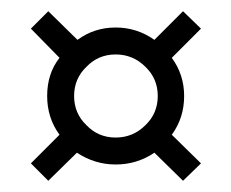

<svg xmlns="http://www.w3.org/2000/svg" viewBox="-20 -521 412 342"><path d="M286 -418Q308 -388 308 -350Q308 -311 286 -281L338 -230L306 -199L255 -249Q224 -228 186 -228Q149 -228 117 -249L66 -199L35 -230L86 -281Q64 -311 64 -350Q64 -390 86 -418L35 -470L66 -501L118 -450Q148 -472 186 -472Q224 -472 255 -450L306 -501L338 -470ZM134 -402Q112 -381 112 -350Q112 -319 134 -298Q155 -276 186 -276Q217 -276 239 -298Q261 -319 261 -350Q261 -381 239 -402Q217 -424 186 -424Q155 -424 134 -402Z"/></svg>

Font: Adderley Regular
Style: Regular
Weight: 400
Designer: gorohovskiy
Version: Version 1.003 November 13, 2017